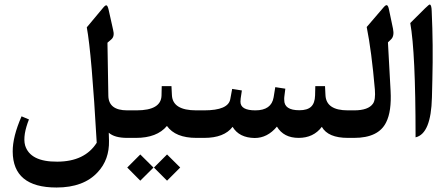

<svg xmlns="http://www.w3.org/2000/svg" viewBox="-20 -609 1974 848"><path d="M233.4 105Q354.5 104.5 407.2 21.5Q384.8 -373.5 363.3 -488.3L434.6 -573.7Q445.3 -586.9 450.2 -585.4Q455.6 -584.5 460 -564.9L479.5 -477.5Q487.3 -448.7 471.7 -435.1L454.6 -420.4L458.5 -186.5Q459.5 -121.6 542 -121.6H550.3Q572.3 -121.6 572.3 -79.6V-41.5Q572.3 0 550.3 0H542Q485.8 0 460.4 -22.9L461.4 12.2Q463.4 96.2 411.6 151.4Q349.6 219.2 229.5 219.2Q132.8 219.2 84.5 179.2Q36.6 139.6 36.1 60.5Q35.6 -4.9 75.2 -95.2L107.9 -81.5Q94.7 -48.3 89.8 -19.5Q85 11.7 90.8 32.7Q112.8 106 233.4 105Z M855 0H847.2Q754.9 0 717.3 -52.7Q673.3 0 580.6 0H546.4Q517.1 0 517.1 -41V-80.1Q517.1 -121.6 546.4 -121.6H583Q691.4 -121.6 693.4 -187L694.3 -228.5H737.3L739.3 -188.5Q742.7 -121.6 846.7 -121.6H855Q877 -121.6 877 -79.6V-41.5Q877 0 855 0ZM657.7 130.9V131.3L599.6 189L542 130.9L599.6 73.2L657.7 130.9ZM660.2 130.9 717.8 73.2 775.9 130.9 717.8 189 660.2 131.3Z M1541 0H1516.6Q1428.7 0 1401.4 -48.8Q1364.7 0 1298.8 0Q1232.9 0 1203.1 -49.8Q1161.1 0.5 1105 0.5Q1036.1 -0.5 1007.3 -48.8Q970.2 0 881.8 0H851.1Q821.8 0 821.8 -41V-80.1Q821.8 -121.6 851.1 -121.6H881.8Q988.3 -121.6 997.1 -171.4L1005.4 -216.3L1048.3 -209.5L1043 -174.3Q1042 -168.5 1042 -159.7Q1042 -121.6 1107.9 -121.6Q1178.7 -121.6 1188.5 -179.2L1195.8 -224.1L1240.2 -217.3L1235.8 -182.1Q1234.9 -176.3 1235.4 -167.5Q1234.9 -122.1 1302.2 -122.1Q1337.4 -122.1 1354 -137.7Q1370.6 -153.3 1371.6 -187.5L1372.6 -228.5H1415.5L1417.5 -188.5Q1420.9 -121.6 1516.1 -121.6H1541Q1562.5 -121.6 1562.5 -79.6V-41.5Q1562.5 0 1541 0Z M1535.2 -121.6H1543.9Q1606.9 -121.6 1627.4 -151.4Q1639.2 -168 1635.7 -213.4Q1621.1 -383.3 1599.6 -489.7L1673.8 -576.2Q1685.1 -589.4 1689.9 -585.4Q1694.8 -583 1698.2 -565.9L1715.8 -481.9Q1722.2 -450.2 1707.5 -435.5L1693.4 -421.9L1705.1 -208Q1710 -117.2 1685.5 -68.8Q1651.9 0 1543.9 0H1535.2Q1506.8 0 1506.8 -41V-80.1Q1506.8 -121.6 1535.2 -121.6Z M1886.7 -559.1Q1893.6 -410.2 1889.6 -257.8L1887.7 -178.7Q1883.8 -18.1 1815.4 -2.4V-8.8Q1815.4 -377 1792 -507.3L1857.4 -572.3Q1876.5 -591.3 1879.4 -588.9Q1886.2 -585 1886.7 -559.1Z"/></svg>

Font: Parastoo Print
Style: Print-Bold
Weight: 700
Foundry: Saber Rastikerdar (saber.rastikerdar@gmail.com)
Version: Version 1.0.0-alpha3